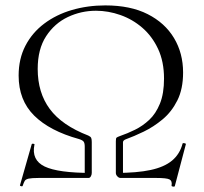

<svg xmlns="http://www.w3.org/2000/svg" viewBox="-20 -659 757 711"><path d="M409 -18.6V-135.8Q409 -146.8 411.5 -149.2Q414 -151.6 425.2 -155.6Q451.6 -164.6 479.9 -178.5Q508.2 -192.4 532.6 -215.1Q557 -237.8 572.2 -275.1Q587.4 -312.4 587.4 -368Q587.4 -430.6 565.5 -477.6Q543.6 -524.6 507.2 -556.1Q470.8 -587.6 425.8 -603.4Q380.8 -619.2 335.4 -619.2Q280.4 -619.2 231.2 -595.9Q182 -572.6 150.8 -524.9Q119.6 -477.2 119.6 -403.6Q119.6 -315.8 164.4 -255.3Q209.2 -194.8 307 -157Q315.8 -153 317.8 -148Q319.8 -143 319.8 -133V-18.6L293.8 -12V-116Q293.8 -129 289.7 -134.5Q285.6 -140 272.8 -144Q164 -174 106.5 -231Q49 -288 49 -379.2Q49 -441.2 74.1 -489.6Q99.2 -538 143.7 -571.5Q188.2 -605 246.4 -622Q304.6 -639 370 -639Q463 -639 526.9 -606.6Q590.8 -574.2 624.4 -518.1Q658 -462 658 -390.4Q658 -329.6 636.8 -287.2Q615.6 -244.8 582 -216.9Q548.4 -189 512.1 -171.5Q475.8 -154 445.4 -143Q435.4 -139 435.4 -132V-12ZM409 -18.6Q487 -18.6 537.7 -29.5Q588.4 -40.4 617.2 -64.4Q646 -88.4 656.2 -127.6Q657.2 -129.8 663.2 -128.7Q669.2 -127.6 668.2 -124.8L627.4 30Q626.4 33 620.4 32Q614.4 31 615.4 28Q618.2 11 607.8 5.5Q597.4 0 559 0Q533 0 503.6 0Q474.2 0 426.2 0Q420.2 0 414.6 -5.9Q409 -11.8 409 -18.6ZM319.8 -18.6Q319.8 -11.8 316.4 -5.9Q313 0 308 0Q281 0 243.5 0Q206 0 173 0Q140 0 123 0Q97 0 86 2.5Q75 5 71.5 11Q68 17 64 29Q63 32 58 30.5Q53 29 54 27L97.4 -124.8Q98.4 -127.6 103.9 -126.6Q109.4 -125.6 107.4 -122.8Q96 -66.2 145.4 -42.4Q194.8 -18.6 319.8 -18.6Z"/></svg>

Font: Cormorant Garamond Light
Style: Regular
Weight: 300
Designer: Christian Thalmann (Catharsis Fonts)
Foundry: Catharsis Fonts
Version: Version 4.001